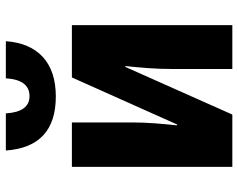

<svg xmlns="http://www.w3.org/2000/svg" viewBox="-99 -716 815 657"><g transform="rotate(-90 308.5 -387.5)"><path d="M66 0V-549H218V-341Q218 -305 215 -265Q212 -225 208 -189H211L372 -549H551V0H401V-211Q401 -249 404 -289.5Q407 -330 411 -366H408L245 0ZM307 -604Q134 -604 122 -775H249Q254 -694 308 -694Q364 -694 369 -775H496Q490 -692 441.5 -648Q393 -604 307 -604Z"/></g></svg>

Font: Noto Sans SemiCondensed ExtraBold
Style: Regular
Weight: 800
Width: 4
Designer: Monotype Design Team
Foundry: Monotype Imaging Inc.
Version: Version 2.013; ttfautohint (v1.8.4.7-5d5b)